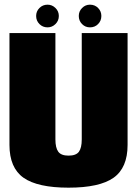

<svg xmlns="http://www.w3.org/2000/svg" viewBox="-20 -820 604 842"><path d="M280.5 3Q416.5 3 478 -40.5Q539.5 -84 539.5 -184.5V-675H338.5V-208.5Q338.5 -171.5 326 -154.5Q313.5 -137.5 280.5 -137.5Q248 -137.5 235.5 -154.8Q223 -172 223 -208.5V-675H21.5V-184.5Q21.5 -84 83.2 -40.5Q145 3 280.5 3ZM188.5 -700Q208.5 -700 223.2 -714.5Q238 -729 238 -750Q238 -770.5 223.2 -785Q208.5 -799.5 188.5 -799.5Q167.5 -799.5 153 -785Q138.5 -770.5 138.5 -750Q138.5 -729 153 -714.5Q167.5 -700 188.5 -700ZM374.5 -700Q396 -700 410.2 -714.5Q424.5 -729 424.5 -750Q424.5 -770.5 410.2 -785Q396 -799.5 374.5 -799.5Q354.5 -799.5 340 -785Q325.5 -770.5 325.5 -750Q325.5 -729 339.8 -714.5Q354 -700 374.5 -700Z"/></svg>

Font: Anybody Condensed Black
Style: Regular
Weight: 900
Width: 3
Designer: Tyler Finck
Foundry: Etcetera Type Company
Version: Version 1.113;gftools[0.9.25]